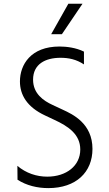

<svg xmlns="http://www.w3.org/2000/svg" viewBox="-20 -984 578 1017"><path d="M251.1 -802.9H307.9L416.9 -964.1H342ZM235.8 12.4C383.2 12.4 469.8 -72.1 469.8 -195.3C469.8 -330.6 364.3 -378.9 312.9 -402.7L258.2 -428.3C210.2 -450.3 155.2 -487.9 155.2 -562.1C155.2 -644.2 219.8 -677.9 300.8 -677.9C344.1 -677.9 384.6 -669.4 424.7 -642.8V-710.6C381.7 -731.9 331.3 -737.6 295.1 -737.6C142.8 -737.6 85.6 -641 85.6 -552.6C85.6 -482.2 122.2 -417.3 219.1 -372.2L268.1 -349.1C341.6 -315.3 405.2 -272.4 405.2 -192.1C405.2 -106.2 332 -48.3 230.1 -48.3C174.4 -48.3 118.3 -66.4 72.1 -105.5L72.8 -32C120.7 -1.1 178.3 12.4 235.8 12.4Z"/></svg>

Font: TID UI Light
Style: Regular
Weight: 300
Designer: The TID Project Authors
Foundry: Bakken & Bæck
Version: Version 1.001;hotconv 1.0.109;makeotfexe 2.5.65596